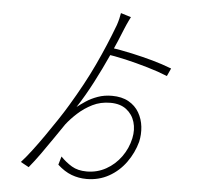

<svg xmlns="http://www.w3.org/2000/svg" viewBox="-59 -904 1118 1027"><g transform="rotate(5 500.0 -390.0)"><path d="M540 -395Q593 -395 629.5 -374.5Q666 -354 686 -319.5Q706 -285 710.5 -244Q715 -203 706 -163Q690 -103 653 -51.5Q616 0 562 30Q508 60 443 60Q400 60 361.5 45.5Q323 31 286 -3L299 -48Q327 -19 359.5 0.5Q392 20 440 20Q496 20 543.5 -6.5Q591 -33 623.5 -78Q656 -123 668 -178Q678 -225 666 -265.5Q654 -306 621 -331.5Q588 -357 535 -357Q482 -357 439 -335.5Q396 -314 362 -283Q328 -252 304 -221Q282 -189 252 -145Q222 -101 190 -56Q158 -11 129 24L85 0Q109 -26 139.5 -66Q170 -106 202 -152Q234 -198 264 -243Q294 -288 316 -325Q352 -385 383 -442Q414 -499 440 -554.5Q466 -610 489 -664.5Q512 -719 533 -775Q539 -793 543 -810Q547 -827 549 -840L604 -823Q600 -815 594.5 -804Q589 -793 584 -781.5Q579 -770 574 -758Q548 -692 513 -614.5Q478 -537 438 -460Q398 -383 356 -319Q375 -334 402 -352Q429 -370 464 -382.5Q499 -395 540 -395ZM483 -615 495 -654Q568 -643 626.5 -630Q685 -617 737.5 -602.5Q790 -588 842 -568L823 -526Q774 -546 714 -563.5Q654 -581 594 -595Q534 -609 483 -615Z"/></g></svg>

Font: Noto Sans JP ExtraLight
Style: Regular
Weight: 250
Designer: Ryoko NISHIZUKA  (kana, bopomofo & ideographs); Paul D. Hunt (Latin, Greek & Cyrillic); Sandoll Communications , Soo-you
Foundry: Adobe
Version: Version 2.004-H2;hotconv 1.0.118;makeotfexe 2.5.65603